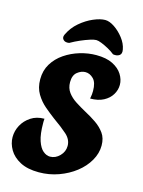

<svg xmlns="http://www.w3.org/2000/svg" viewBox="-137 -1012 817 1097"><g transform="rotate(15 271.5 -463.5)"><path d="M203 6Q136 6 92.5 -17Q49 -40 28 -76Q7 -112 7 -150Q7 -187 25 -220.5Q43 -254 76.5 -276Q110 -298 156 -298Q155 -289 155 -281.5Q155 -274 155 -274Q155 -207 168 -168.5Q181 -130 201 -113.5Q221 -97 242 -97Q274 -97 299 -122.5Q324 -148 324 -182Q324 -220 291.5 -249Q259 -278 209 -313Q181 -334 149.5 -360.5Q118 -387 96 -423.5Q74 -460 74 -510Q74 -562 98.5 -602Q123 -642 163.5 -669.5Q204 -697 252.5 -711.5Q301 -726 349 -726Q408 -726 446 -707Q484 -688 503 -658Q522 -628 522 -596Q522 -566 505.5 -538.5Q489 -511 457 -494Q425 -477 378 -477Q381 -491 382 -502.5Q383 -514 383 -523Q383 -573 361.5 -594.5Q340 -616 314 -616Q289 -616 266 -597.5Q243 -579 243 -538Q243 -503 261.5 -478Q280 -453 309.5 -434Q339 -415 372 -397Q406 -379 437.5 -357.5Q469 -336 490 -307Q511 -278 511 -234Q511 -188 486 -144.5Q461 -101 418 -67.5Q375 -34 319.5 -14Q264 6 203 6ZM180 -753Q157 -749 145.5 -761Q134 -773 142 -791Q163 -836 200 -867.5Q237 -899 277 -916Q317 -933 346 -933Q371 -933 401 -913Q431 -893 455.5 -861.5Q480 -830 486 -796Q491 -771 476.5 -761Q462 -751 439 -755Q422 -769 400 -781Q378 -793 358 -801Q338 -809 326 -809Q314 -809 290 -801.5Q266 -794 237 -781.5Q208 -769 180 -753Z"/></g></svg>

Font: Agbalumo
Style: Regular
Weight: 400
Designer: Raphael Alegbeleye
Foundry: Sorkin Type Co.
Version: Version 1.000; ttfautohint (v1.8.4)